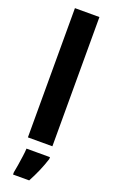

<svg xmlns="http://www.w3.org/2000/svg" viewBox="-186 -800 627 1061"><g transform="rotate(20 128.0 -269.5)"><path d="M200 0H56V-760H200ZM208 72Q196 110 179.5 148Q163 186 144 221H49V208Q53 190 57 163.5Q61 137 65 109.5Q69 82 70 61H208Z"/></g></svg>

Font: Noto Sans Tamil ExtraCondensed ExtraBold
Style: Regular
Weight: 800
Width: 2
Designer: Jelle Bosma - Monotype Design Team
Foundry: Monotype Imaging Inc.
Version: Version 2.004; ttfautohint (v1.8.4.7-5d5b)